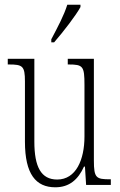

<svg xmlns="http://www.w3.org/2000/svg" viewBox="-20 -786 509 816"><path d="M198 -619V-606H210C250 -652 303 -721 322 -756V-766H266C252 -721 228 -676 198 -619ZM215 10C275 10 312 -23 337 -78H341L346 0H451V-24H448C389 -24 379 -29 379 -103V-536H268V-512H271C333 -512 339 -505 339 -425V-206C339 -107 303 -23 223 -23C155 -23 126 -76 126 -184V-536H13V-512H17C76 -512 86 -506 86 -440V-184C86 -45 133 10 215 10Z"/></svg>

Font: Noto Serif Lao ExtraCondensed ExtraLight
Style: Regular
Weight: 200
Width: 2
Designer: Monotype Design Team
Foundry: Monotype Imaging Inc.
Version: Version 2.003